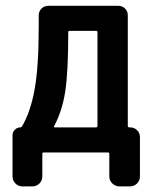

<svg xmlns="http://www.w3.org/2000/svg" viewBox="-20 -540 540 680"><path d="M171.9 -93.8Q169.9 -88.9 173.8 -88.9H320.3Q325.2 -88.9 325.2 -93.8V-425.8Q325.2 -430.7 320.3 -430.7H226.6Q221.7 -430.7 221.7 -425.8Q221.7 -284.2 210.9 -215.3Q200.2 -146.5 171.9 -93.8ZM59.6 120.1Q44.9 120.1 34.7 109.9Q24.4 99.6 24.4 85V-61.5Q24.4 -72.3 32.7 -80.6Q41 -88.9 51.8 -88.9Q55.7 -88.9 57.6 -91.8Q87.9 -142.6 102.5 -223.1Q117.2 -303.7 117.2 -448.2V-485.4Q117.2 -500 127 -509.8Q136.7 -519.5 152.3 -519.5H398.4Q413.1 -519.5 422.9 -509.8Q432.6 -500 432.6 -485.4V-93.8Q432.6 -88.9 438.5 -88.9H440.4Q455.1 -88.9 465.3 -79.1Q475.6 -69.3 475.6 -53.7V85Q475.6 99.6 465.3 109.9Q455.1 120.1 440.4 120.1H403.3Q388.7 120.1 377.9 109.9Q367.2 99.6 367.2 85V4.9Q367.2 0 362.3 0H134.8Q129.9 0 129.9 4.9V85Q129.9 99.6 119.6 109.9Q109.4 120.1 93.8 120.1Z"/></svg>

Font: Rounded-L Mgen+ 1m medium
Style: Regular
Weight: 500
Designer: [Source Han Sans]
Ryoko NISHIZUKA  (kana & ideographs); Paul D. Hunt (Latin, Greek & Cyrillic); Wenlong ZHANG  (bopomofo
Version: Version 1.059.20150602